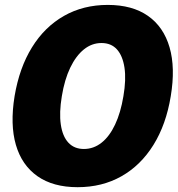

<svg xmlns="http://www.w3.org/2000/svg" viewBox="-20 -759 731 790"><path d="M299.3 11.2Q198.7 11.2 134.3 -33.9Q69.8 -79.1 45.4 -162.8Q21 -246.6 40 -363.3Q59.6 -480 111.6 -564.2Q163.6 -648.4 243.2 -693.6Q322.8 -738.8 423.3 -738.8Q524.4 -738.8 588.9 -693.6Q653.3 -648.4 677.7 -564.2Q702.1 -480 682.6 -363.3Q663.6 -246.6 611.3 -162.6Q559.1 -78.6 479.7 -33.7Q400.4 11.2 299.3 11.2ZM325.2 -146Q365.2 -146 397.9 -171.9Q430.7 -197.8 453.6 -246.6Q476.6 -295.4 487.8 -363.3Q499.5 -431.6 492.2 -480.5Q484.9 -529.3 461.2 -555.7Q437.5 -582 397.5 -582Q357.9 -582 325.2 -555.7Q292.5 -529.3 269 -480.5Q245.6 -431.6 234.4 -363.3Q223.1 -295.4 230.2 -246.6Q237.3 -197.8 261.5 -171.9Q285.6 -146 325.2 -146Z"/></svg>

Font: Inter 28pt Black
Style: Italic
Weight: 900
Italic angle: -9.3988°
Designer: Rasmus Andersson
Foundry: rsms
Version: Version 4.001;git-66647c0bb